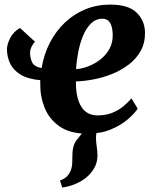

<svg xmlns="http://www.w3.org/2000/svg" viewBox="-20 -586 682 856"><path d="M257.5 250 247.5 219Q269.5 210.5 280.5 198.2Q291.5 186 297 169Q302 155 302.2 137.2Q302.5 119.5 303 99Q304 60.5 322.2 38Q340.5 15.5 355 -4.5L436.5 -48.5Q422 -30.5 414.8 -10.8Q407.5 9 408 31Q408 46 411.2 67Q414.5 88 414.5 107.5Q414.5 138 400.2 163.2Q386 188.5 361.5 208Q340 224.5 313.5 235.2Q287 246 257.5 250ZM136.5 -399.5Q128.5 -393.5 121.2 -378.8Q114 -364 114 -350.5Q114 -330.5 122.5 -309.8Q131 -289 165.5 -282.5Q176 -345.5 203.2 -397.2Q230.5 -449 270.8 -486.8Q311 -524.5 361.8 -545Q412.5 -565.5 471 -565.5Q551.5 -565.5 588 -530.8Q624.5 -496 626.5 -444Q627.5 -396 607.8 -360Q588 -324 554 -298.2Q520 -272.5 479 -256Q438 -239.5 396 -231.8Q354 -224 318.5 -223Q318 -186.5 324 -158.5Q330 -130.5 342 -111Q354 -91.5 372.2 -81.5Q390.5 -71.5 415 -71.5Q451.5 -71.5 479.8 -82.8Q508 -94 529.2 -111.5Q550.5 -129 566 -147.5L594 -101.5Q580 -80.5 550 -54.2Q520 -28 474.5 -9Q429 10 369 10Q292.5 10 246.2 -22Q200 -54 179.5 -104.2Q159 -154.5 159.5 -210Q159.5 -214.5 159.5 -219.2Q159.5 -224 159.5 -228.5Q104 -233.5 71.5 -253.5Q39 -273.5 25 -303.2Q11 -333 11 -367Q11 -387 24.8 -415.2Q38.5 -443.5 69 -461.5ZM437 -502.5Q407 -502.5 385.5 -481.2Q364 -460 350 -425.8Q336 -391.5 328.5 -352.2Q321 -313 319 -278Q343.5 -279 372.2 -289.8Q401 -300.5 426.5 -320Q452 -339.5 467.8 -367.8Q483.5 -396 482.5 -433Q481.5 -467.5 470.2 -485Q459 -502.5 437 -502.5Z"/></svg>

Font: Merriweather 24pt ExtraBold
Style: Italic
Weight: 800
Italic angle: -7.8°
Version: Version 2.101